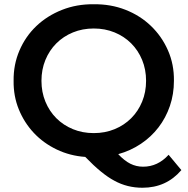

<svg xmlns="http://www.w3.org/2000/svg" viewBox="-20 -730 882 903"><path d="M833 70Q762 153 650 153Q578 153 518 120Q459 89 381 8Q309 3 246.5 -27Q184 -57 139 -105Q94 -153 68.5 -215.5Q43 -278 44 -350Q43 -426 71.5 -492.5Q100 -559 151 -607.5Q202 -656 271.5 -683.5Q341 -711 421 -710Q501 -711 570 -684Q639 -657 690 -608Q741 -559 770 -493Q799 -427 798 -350Q798 -287 779 -231.5Q760 -176 725.5 -131Q691 -86 642.5 -53.5Q594 -21 536 -5Q565 26 593 40Q621 54 653 54Q722 54 773 -2ZM421 -104Q474 -104 519 -122.5Q564 -141 597 -174Q630 -207 648.5 -252Q667 -297 667 -350Q667 -403 648.5 -448Q630 -493 597 -526Q564 -559 519 -577.5Q474 -596 421 -596Q368 -596 323 -577.5Q278 -559 245 -526Q212 -493 193.5 -448Q175 -403 175 -350Q175 -297 193.5 -252Q212 -207 245 -174Q278 -141 323 -122.5Q368 -104 421 -104Z"/></svg>

Font: CMG Sans SemiBold
Style: Regular
Weight: 600
Designer: Julieta Ulanovsky
Foundry: Julieta Ulanovsky
Version: Version 7.200